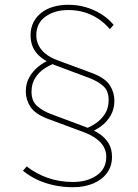

<svg xmlns="http://www.w3.org/2000/svg" viewBox="-20 -723 579 804"><path d="M354 -168 334 -183Q356 -190 379.5 -205.5Q403 -221 419 -245.5Q435 -270 435 -304Q435 -343 412 -363Q389 -383 355 -396L208 -451Q186 -460 167.5 -471.5Q149 -483 135.5 -498Q122 -513 115 -532.5Q108 -552 108 -576Q108 -606 120 -629.5Q132 -653 153 -669.5Q174 -686 203 -694.5Q232 -703 266 -703Q303 -703 337 -693.5Q371 -684 401.5 -665.5Q432 -647 456 -619L440 -601Q418 -627 390.5 -645Q363 -663 332 -672Q301 -681 266 -681Q209 -681 170.5 -653.5Q132 -626 132 -575Q132 -553 141.5 -533.5Q151 -514 170.5 -498Q190 -482 220 -471L363 -418Q420 -397 439.5 -366.5Q459 -336 459 -302Q459 -267 444 -240.5Q429 -214 405.5 -196Q382 -178 354 -168ZM286 61Q246 61 207.5 53Q169 45 136 29.5Q103 14 76 -8L92 -26Q130 4 179 21.5Q228 39 286 39Q345 39 385 11.5Q425 -16 425 -67Q425 -89 414.5 -108Q404 -127 382 -143Q360 -159 327 -171L184 -224Q127 -245 107.5 -275.5Q88 -306 88 -340Q88 -373 102.5 -399Q117 -425 140.5 -444Q164 -463 192 -474L213 -459Q191 -452 167.5 -437Q144 -422 128 -397.5Q112 -373 112 -339Q112 -300 135 -279.5Q158 -259 192 -246L339 -191Q372 -179 396.5 -162.5Q421 -146 435 -122.5Q449 -99 449 -66Q449 -27 428 1.5Q407 30 370 45.5Q333 61 286 61Z"/></svg>

Font: Lexend Deca Thin
Style: Regular
Weight: 250
Designer: Bonnie Shaver-Troup, Thomas Jockin
Foundry: Lexend
Version: Version 1.007